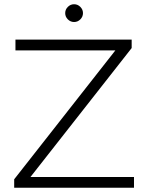

<svg xmlns="http://www.w3.org/2000/svg" viewBox="-20 -887 687 907"><path d="M613 0H47V-40L525 -649H53V-700H602V-660L124 -51H613ZM330 -783Q313 -783 300.5 -795.5Q288 -808 288 -825Q288 -842 300.5 -854.5Q313 -867 330 -867Q347 -867 359.5 -854.5Q372 -842 372 -825Q372 -808 359.5 -795.5Q347 -783 330 -783Z"/></svg>

Font: Montserrat-Alt1 Light
Style: Regular
Weight: 300
Designer: Differentunic
Foundry: Differentunic
Version: Version 7.222